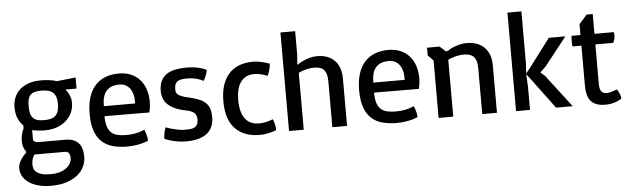

<svg xmlns="http://www.w3.org/2000/svg" viewBox="-54 -914 4486 1365"><g transform="rotate(-5 2188.5 -231.0)"><path d="M104 -20Q92.8 -33.7 86.9 -52.5Q81.1 -71.3 81.1 -91.8Q81.1 -114.3 84.2 -131.1Q87.4 -147.9 91.3 -159.2Q95.7 -172.4 101.6 -181.6V-204.1Q78.1 -227.5 64.2 -259.3Q50.3 -291 50.3 -336.4Q50.3 -377.4 64.5 -409.9Q78.6 -442.4 104.7 -465.1Q130.9 -487.8 168 -500Q205.1 -512.2 251 -512.2H251.5Q283.7 -512.2 304.9 -509.8Q326.2 -507.3 339.4 -504.4Q355 -501 363.8 -496.6L501.5 -511.2V-432.1H421.9Q428.2 -425.8 435.1 -415.5Q441.9 -405.3 447.5 -392.6Q453.1 -379.9 456.8 -365.5Q460.4 -351.1 460.4 -336.4Q460.4 -295.9 444.8 -262.9Q429.2 -230 401.4 -206.1Q373.5 -182.1 335.2 -168.9Q296.9 -155.8 251.5 -155.8H251Q240.7 -155.8 229 -156.5Q217.3 -157.2 205.1 -158.4Q192.9 -159.7 181.6 -161.4Q170.4 -163.1 161.1 -165.5V-98.1Q161.1 -92.8 164.6 -88.9Q168 -85 173.1 -82.3Q178.2 -79.6 184.6 -78.1Q190.9 -76.7 196.8 -76.7H389.6Q424.3 -76.7 448 -66.9Q471.7 -57.1 486.3 -39.8Q501 -22.5 507.3 2Q513.7 26.4 513.7 55.7Q513.7 92.8 497.3 126.5Q481 160.2 449.2 185.5Q417.5 210.9 370.4 225.8Q323.2 240.7 261.7 240.7H261.2Q210.4 240.7 170.4 229.7Q130.4 218.8 102.8 199.5Q75.2 180.2 60.5 153.8Q45.9 127.4 45.9 96.7Q45.9 76.2 54.7 57.1Q63.5 38.1 74.7 23.4Q87.4 6.3 104 -8.8ZM251.5 -228.5Q280.3 -228.5 300.8 -234.1Q321.3 -239.7 334.5 -252.4Q347.7 -265.1 353.8 -285.6Q359.9 -306.2 359.9 -336.4Q359.9 -391.6 334.5 -415.5Q309.1 -439.5 251.5 -439.5H251Q221.7 -439.5 202.1 -433.8Q182.6 -428.2 171.4 -415.8Q160.2 -403.3 155.5 -383.8Q150.9 -364.3 150.9 -336.4Q150.9 -309.1 155.3 -288.8Q159.7 -268.6 171.1 -255.1Q182.6 -241.7 201.9 -235.1Q221.2 -228.5 251 -228.5ZM141.6 78.6Q141.6 91.3 145.5 105.5Q149.4 119.6 162.4 131.3Q175.3 143.1 199.2 150.6Q223.1 158.2 263.7 158.2H264.2Q302.7 158.2 331.5 149.2Q360.4 140.1 379.2 125.5Q397.9 110.8 407.2 92.8Q416.5 74.7 416.5 56.6Q416.5 33.7 407.5 21.2Q398.4 8.8 380.9 8.8H162.6Q156.7 15.1 149.2 33.7Q141.6 52.2 141.6 78.6Z M578.1 -244.6Q578.1 -314.9 595.2 -365.7Q612.3 -416.5 643.1 -449.2Q673.8 -481.9 716.6 -497.3Q759.3 -512.7 810.5 -512.7Q857.9 -512.7 895.3 -496.8Q932.6 -481 958.5 -452.1Q984.4 -423.3 998 -383.3Q1011.7 -343.3 1011.7 -294.9Q1011.7 -278.3 1010.3 -264.2Q1008.8 -250 1006.8 -239.7Q1004.9 -227.5 1002.4 -217.8L682.1 -219.2Q682.6 -175.8 691.4 -147.2Q700.2 -118.7 717.5 -102.1Q734.9 -85.4 761.2 -78.9Q787.6 -72.3 823.7 -72.3Q854.5 -72.3 878.9 -76.2Q903.3 -80.1 920.4 -85.4Q939.9 -91.3 955.6 -99.1Q962.9 -82 967 -67.4Q971.2 -52.7 973.1 -42Q975.1 -29.3 976.1 -19.5Q960 -11.2 937 -4.9Q917.5 0.5 889.2 5.1Q860.8 9.8 823.7 9.8Q765.1 9.8 719.5 -3.4Q673.8 -16.6 642.3 -46.6Q610.8 -76.7 594.5 -125.2Q578.1 -173.8 578.1 -244.6ZM907.2 -290.5V-307.1Q907.2 -337.9 899.7 -361.6Q892.1 -385.3 878.9 -401.4Q865.7 -417.5 847.7 -425.8Q829.6 -434.1 808.6 -434.1Q777.8 -434.1 754.4 -426Q731 -418 715.1 -400.6Q699.2 -383.3 691.4 -356Q683.6 -328.6 683.6 -290.5Z M1091.8 -22.5Q1091.8 -33.7 1093.8 -46.9Q1095.2 -58.1 1098.4 -72.5Q1101.6 -86.9 1107.9 -102.5Q1129.4 -94.2 1152.8 -87.9Q1172.9 -82.5 1196.3 -77.9Q1219.7 -73.2 1242.7 -73.2Q1263.2 -73.2 1280.8 -74.7Q1298.3 -76.2 1311.3 -82.8Q1324.2 -89.4 1331.5 -102.8Q1338.9 -116.2 1338.9 -140.1Q1338.9 -168.9 1321 -185.5Q1303.2 -202.1 1259.3 -210.4Q1213.9 -219.2 1182.9 -233.9Q1151.9 -248.5 1132.6 -267.8Q1113.3 -287.1 1104.7 -311Q1096.2 -335 1096.2 -362.3Q1096.2 -403.3 1109.4 -432.1Q1122.6 -460.9 1147.7 -478.8Q1172.9 -496.6 1210.2 -504.6Q1247.6 -512.7 1295.9 -512.7Q1329.6 -512.7 1355.7 -508.1Q1381.8 -503.4 1399.4 -498Q1419.9 -491.7 1435.1 -483.4Q1433.6 -472.7 1429.7 -460Q1426.3 -449.2 1420.7 -435.5Q1415 -421.9 1405.8 -407.7Q1392.6 -415.5 1375.5 -421.4Q1360.8 -426.8 1340.3 -430.9Q1319.8 -435.1 1293.5 -435.1Q1272.9 -435.1 1255.6 -433.1Q1238.3 -431.2 1225.8 -424.3Q1213.4 -417.5 1206.5 -403.6Q1199.7 -389.6 1199.7 -365.7Q1199.7 -354 1202.9 -344.5Q1206.1 -335 1215.6 -327.1Q1225.1 -319.3 1242.4 -312.7Q1259.8 -306.2 1288.6 -299.8Q1333.5 -290 1363.5 -277.3Q1393.6 -264.6 1411.4 -246.6Q1429.2 -228.5 1436.8 -204.3Q1444.3 -180.2 1444.3 -147Q1444.3 -111.3 1433.1 -82.5Q1421.9 -53.7 1397.9 -33.2Q1374 -12.7 1336.4 -1.5Q1298.8 9.8 1245.6 9.8Q1211.4 9.8 1183.3 4.9Q1155.3 0 1134.8 -6.3Q1110.8 -13.2 1091.8 -22.5Z M1533.2 -250.5Q1533.2 -314.9 1548.8 -364Q1564.5 -413.1 1594.5 -446.3Q1624.5 -479.5 1668.2 -496.3Q1711.9 -513.2 1768.1 -513.2Q1788.6 -513.2 1809.6 -509.3Q1830.6 -505.4 1847.7 -501Q1867.2 -495.6 1885.7 -488.8Q1884.3 -475.1 1881.3 -460.4Q1878.9 -447.8 1874.3 -432.9Q1869.6 -418 1862.8 -403.8Q1849.6 -409.2 1834.5 -414.1Q1821.3 -418 1804.2 -421.4Q1787.1 -424.8 1768.1 -424.8Q1735.4 -424.8 1711.2 -412.8Q1687 -400.9 1670.9 -378.2Q1654.8 -355.5 1647 -323.2Q1639.2 -291 1639.2 -251Q1639.2 -163.1 1673.1 -117.7Q1707 -72.3 1772.9 -72.3Q1792.5 -72.3 1810.1 -75.4Q1827.6 -78.6 1841.8 -82.5Q1857.9 -87.4 1872.1 -93.3Q1877 -82.5 1880.9 -69.8Q1884.3 -58.6 1887 -44.2Q1889.6 -29.8 1889.2 -13.2Q1871.1 -6.8 1851.6 -1.5Q1835 2.9 1814.2 6.3Q1793.5 9.8 1772.9 9.8Q1658.2 9.8 1595.7 -55.7Q1533.2 -121.1 1533.2 -250.5Z M1980 -703.1H2085V-539.1L2080.1 -464.4H2083Q2086.4 -467.3 2099.4 -475.3Q2112.3 -483.4 2131.6 -491.7Q2150.9 -500 2175 -506.3Q2199.2 -512.7 2225.1 -512.7Q2266.1 -512.7 2297.6 -500.5Q2329.1 -488.3 2350.6 -465.6Q2372.1 -442.9 2383.1 -411.1Q2394 -379.4 2394 -339.8V0H2289.1V-329.6Q2289.1 -382.8 2267.8 -408Q2246.6 -433.1 2197.8 -433.1Q2174.3 -433.1 2154.1 -429Q2133.8 -424.8 2118.2 -419.4Q2100.1 -413.6 2085 -405.8V0H1980Z M2501.5 -244.6Q2501.5 -314.9 2518.6 -365.7Q2535.6 -416.5 2566.4 -449.2Q2597.2 -481.9 2639.9 -497.3Q2682.6 -512.7 2733.9 -512.7Q2781.2 -512.7 2818.6 -496.8Q2856 -481 2881.8 -452.1Q2907.7 -423.3 2921.4 -383.3Q2935.1 -343.3 2935.1 -294.9Q2935.1 -278.3 2933.6 -264.2Q2932.1 -250 2930.2 -239.7Q2928.2 -227.5 2925.8 -217.8L2605.5 -219.2Q2606 -175.8 2614.7 -147.2Q2623.5 -118.7 2640.9 -102.1Q2658.2 -85.4 2684.6 -78.9Q2710.9 -72.3 2747.1 -72.3Q2777.8 -72.3 2802.2 -76.2Q2826.7 -80.1 2843.8 -85.4Q2863.3 -91.3 2878.9 -99.1Q2886.2 -82 2890.4 -67.4Q2894.5 -52.7 2896.5 -42Q2898.4 -29.3 2899.4 -19.5Q2883.3 -11.2 2860.4 -4.9Q2840.8 0.5 2812.5 5.1Q2784.2 9.8 2747.1 9.8Q2688.5 9.8 2642.8 -3.4Q2597.2 -16.6 2565.7 -46.6Q2534.2 -76.7 2517.8 -125.2Q2501.5 -173.8 2501.5 -244.6ZM2830.6 -290.5V-307.1Q2830.6 -337.9 2823 -361.6Q2815.4 -385.3 2802.2 -401.4Q2789.1 -417.5 2771 -425.8Q2752.9 -434.1 2731.9 -434.1Q2701.2 -434.1 2677.7 -426Q2654.3 -418 2638.4 -400.6Q2622.6 -383.3 2614.7 -356Q2606.9 -328.6 2606.9 -290.5Z M3047.4 -409.7 3008.8 -449.2V-504.4H3098.6L3140.6 -466.3L3154.8 -469.2Q3158.2 -472.2 3170.7 -479.5Q3183.1 -486.8 3201.4 -494.1Q3219.7 -501.5 3243.2 -507.1Q3266.6 -512.7 3292.5 -512.7Q3333.5 -512.7 3365.5 -500.5Q3397.5 -488.3 3419.4 -465.6Q3441.4 -442.9 3452.6 -411.1Q3463.9 -379.4 3463.9 -339.8V0H3358.9V-329.6Q3358.9 -382.8 3336.7 -408Q3314.5 -433.1 3266.1 -433.1Q3242.2 -433.1 3221.7 -429Q3201.2 -424.8 3185.5 -419.4Q3167.5 -413.6 3151.9 -405.8V0H3047.4Z M3600.1 -703.1H3699.7V-331.5L3694.8 -260.7L3720.7 -291.5L3877.4 -499H3995.6L3836.9 -297.9L3796.4 -259.3L3828.1 -230.5L4004.4 0H3885.7L3717.8 -225.6L3694.8 -254.9L3699.7 -166V0H3600.1Z M4103.5 -423.3H4039.6Q4039.1 -428.7 4038.6 -435.1Q4038.1 -440.4 4037.8 -447.8Q4037.6 -455.1 4037.6 -463.9Q4037.6 -472.7 4038.1 -480.2Q4038.6 -487.8 4039.6 -499H4103.5V-576.7L4159.7 -640.1H4203.1V-499H4341.3Q4342.3 -494.1 4343 -487.3Q4343.8 -480.5 4343.8 -474.1Q4343.8 -462.9 4341.6 -453.6Q4339.4 -444.3 4336.9 -437.5Q4334 -429.7 4330.1 -423.3H4203.1V-140.1Q4203.1 -104.5 4215.1 -88.4Q4227.1 -72.3 4253.4 -72.3Q4264.6 -72.3 4277.1 -75Q4289.6 -77.6 4300.8 -81.5Q4313.5 -85.9 4326.7 -91.3Q4336.4 -78.6 4342 -66.4Q4347.7 -54.2 4350.1 -44.4Q4353 -33.2 4353.5 -23.4Q4339.8 -14.2 4322.8 -6.8Q4307.6 -0.5 4286.6 4.6Q4265.6 9.8 4238.3 9.8Q4200.2 9.8 4174.6 0.2Q4148.9 -9.3 4133.1 -28.1Q4117.2 -46.9 4110.4 -75Q4103.5 -103 4103.5 -139.6Z"/></g></svg>

Font: Basic
Style: Regular
Weight: 400
Designer: Magnus Gaarde
Foundry: Magnus Gaarde
Version: Version 1.003; ttfautohint (v1.1) -l 6 -r 16 -G 0 -x 16 -D l